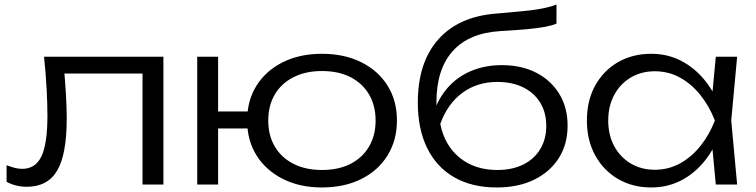

<svg xmlns="http://www.w3.org/2000/svg" viewBox="-20 -813 3331 846"><path d="M174 -563H700V0H608V-531L650 -489H222L261 -521Q267 -458 270.5 -397.5Q274 -337 274 -290Q274 -133 232 -61.5Q190 10 98 10Q74 10 51.5 4.5Q29 -1 9 -12V-85Q27 -78 44.5 -73.5Q62 -69 78 -69Q136 -69 162.5 -124Q189 -179 189 -303Q189 -354 185.5 -420.5Q182 -487 174 -563Z M1398 13Q1301 13 1226.5 -24.5Q1152 -62 1110.5 -128Q1069 -194 1069 -282Q1069 -370 1110.5 -436Q1152 -502 1226.5 -539Q1301 -576 1398 -576Q1497 -576 1571.5 -539Q1646 -502 1687.5 -436Q1729 -370 1729 -282Q1729 -195 1687.5 -128Q1646 -61 1571.5 -24Q1497 13 1398 13ZM849 0V-563H941V0ZM898 -247V-322H1123V-247ZM1398 -64Q1472 -64 1524.5 -91Q1577 -118 1606 -167Q1635 -216 1635 -282Q1635 -348 1606 -397Q1577 -446 1524.5 -473Q1472 -500 1398 -500Q1327 -500 1273.5 -473Q1220 -446 1191 -397Q1162 -348 1162 -282Q1162 -216 1191 -167Q1220 -118 1273.5 -91Q1327 -64 1398 -64Z M2169 13Q2060 13 1982 -31.5Q1904 -76 1862.5 -160Q1821 -244 1821 -361Q1821 -537 1910.5 -638.5Q2000 -740 2165 -753Q2231 -759 2274.5 -763Q2318 -767 2346 -771.5Q2374 -776 2393.5 -781Q2413 -786 2432 -793V-709Q2414 -701 2383 -695Q2352 -689 2303.5 -684.5Q2255 -680 2185 -676Q2047 -668 1975 -588Q1903 -508 1903 -362V-325L1895 -329Q1919 -392 1961.5 -436Q2004 -480 2062.5 -503Q2121 -526 2191 -526Q2278 -526 2343 -492.5Q2408 -459 2444.5 -399Q2481 -339 2481 -260Q2481 -177 2442 -116Q2403 -55 2333 -21Q2263 13 2169 13ZM2171 -64Q2237 -64 2285.5 -88Q2334 -112 2360.5 -156Q2387 -200 2387 -258Q2387 -317 2360.5 -360.5Q2334 -404 2285.5 -428Q2237 -452 2171 -452Q2083 -452 2017.5 -404Q1952 -356 1920 -267Q1939 -172 2005.5 -118Q2072 -64 2171 -64Z M3134 0 3114 -213 3139 -282 3114 -350 3134 -563H3228L3202 -282L3228 0ZM3170 -282Q3148 -194 3102.5 -127.5Q3057 -61 2992.5 -24Q2928 13 2850 13Q2767 13 2703 -24.5Q2639 -62 2602.5 -128.5Q2566 -195 2566 -282Q2566 -370 2602.5 -436Q2639 -502 2703 -539Q2767 -576 2850 -576Q2928 -576 2992.5 -539Q3057 -502 3103 -436Q3149 -370 3170 -282ZM2660 -282Q2660 -218 2686.5 -169Q2713 -120 2759.5 -92.5Q2806 -65 2865 -65Q2925 -65 2975.5 -92.5Q3026 -120 3065.5 -169Q3105 -218 3130 -282Q3105 -346 3065.5 -395Q3026 -444 2975.5 -471.5Q2925 -499 2865 -499Q2806 -499 2759.5 -471.5Q2713 -444 2686.5 -395Q2660 -346 2660 -282Z"/></svg>

Font: Unbounded Light
Style: Regular
Weight: 300
Designer: Luke Prowse, Jean-Baptiste Morizot, Fátima Lázaro, Florian Runge
Foundry: NaN
Version: Version 1.700